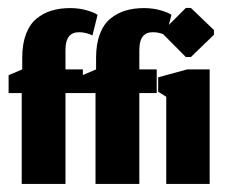

<svg xmlns="http://www.w3.org/2000/svg" viewBox="-20 -455 559 475"><path d="M391.3 0H498.7V-283.3H443L371.3 -263.7V-228L391.3 -215.7ZM439.7 -314H452.3L509.3 -369V-380.7L452.3 -435.3H439.7L385 -380.7V-369ZM324.7 0V-224.7H367.7V-283.3H324.7V-331Q324.7 -370.7 350.3 -374.7Q354 -375.3 358.3 -375.3Q375.3 -375.3 391.3 -367.3L404 -418Q399 -423 379 -429Q359 -435 336.3 -435Q311 -435 290.5 -428.8Q270 -422.7 253.2 -409Q236.3 -395.3 227 -370.7Q217.7 -346 217.7 -312.3V-283.3L184 -269V-224.7H216.3V0ZM142 0V-224.7H185V-283.3H142V-331Q142 -370.7 167.7 -374.7Q171.3 -375.3 175.7 -375.3Q192.7 -375.3 208.7 -367.3L221.3 -418Q216.3 -423 196.3 -429Q176.3 -435 153.7 -435Q128.3 -435 107.8 -428.8Q87.3 -422.7 70.5 -409Q53.7 -395.3 44.3 -370.7Q35 -346 35 -312.3V-283.3L1.3 -269V-224.7H33.7V0Z"/></svg>

Font: Jomhuria
Style: Regular
Weight: 400
Designer: Arabic design by Kourosh Beigpour, Latin design by Eben Sorkin, engineering by Lasse Fister and Khaled Hosney
Version: Version 1.0010